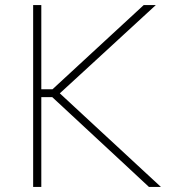

<svg xmlns="http://www.w3.org/2000/svg" viewBox="-20 -733 689 753"><path d="M564 0Q505 -55 453.5 -102.8Q402 -150.5 353 -196L185 -352H134V-383H186L329.5 -515.5Q380 -562 429.2 -607.5Q478.5 -653 543.5 -713H591Q529 -656 470.5 -602.2Q412 -548.5 354 -495L207 -360V-374L370.5 -222.5Q409 -187.5 452.2 -147Q495.5 -106.5 537.2 -68.2Q579 -30 611 0ZM110 0Q110 -61 110 -117Q110 -173 110 -238V-475Q110 -540.5 110 -596.5Q110 -652.5 110 -713H142Q142 -652.5 142 -596.5Q142 -540.5 142 -475V-238Q142 -173 142 -117Q142 -61 142 0Z"/></svg>

Font: Commissioner Thin Thin
Style: Regular
Weight: 250
Version: Version 1.000